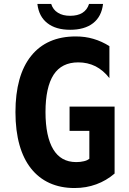

<svg xmlns="http://www.w3.org/2000/svg" viewBox="-20 -924 642 958"><path d="M330.1 -775.4C376 -775.4 415.5 -785.6 444.8 -808.6C472.7 -830.6 489.3 -862.3 494.1 -904.3H424.3C418 -884.3 406.7 -869.6 391.1 -859.9C375.5 -850.1 355 -845.2 330.1 -845.2C305.2 -845.2 285.2 -850.1 269 -860.4C252.4 -870.6 241.7 -884.8 235.4 -904.3H166.5C171.9 -859.4 189.5 -829.6 216.3 -808.6C244.1 -786.6 282.2 -775.4 330.1 -775.4ZM351.6 14.2C392.1 14.2 426.8 7.8 460.4 -4.4C493.7 -16.6 523.9 -34.2 551.8 -58.1V-392.1H327.1V-271H425.8V-131.8C418.5 -126.5 413.1 -123 398.9 -119.6C386.7 -116.7 374.5 -115.2 360.8 -115.2C307.1 -115.2 270.5 -138.2 246.1 -178.2C220.2 -220.7 207 -284.2 207 -364.7C207 -447.3 220.7 -509.8 247.6 -551.3C274.4 -592.3 315.4 -612.8 370.6 -612.8C401.4 -612.8 430.2 -606.4 456.5 -593.3C482.4 -580.1 505.9 -560.1 525.9 -534.2V-693.8C501 -709.5 474.6 -721.7 446.3 -730C418 -738.3 390.6 -742.2 357.4 -742.2C261.7 -742.2 187 -709.5 135.3 -645C83 -580.1 57.1 -485.4 57.1 -364.7C57.1 -238.8 85.4 -146 134.3 -84C185.1 -19.5 258.8 14.2 351.6 14.2Z"/></svg>

Font: Hack
Style: Bold
Weight: 700
Monospace: yes
Designer: Christopher Simpkins
Foundry: Christopher Simpkins
Version: Version 2.010